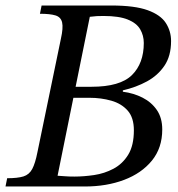

<svg xmlns="http://www.w3.org/2000/svg" viewBox="-33 -677 646 697"><path d="M275 0H-13L-7 -30Q31 -30 52 -36.5Q73 -43 84 -63.5Q95 -84 103 -125L188 -536Q197 -576 192.5 -595.5Q188 -615 168.5 -621Q149 -627 112 -627L118 -657H371Q456 -657 503 -640Q550 -623 569 -593.5Q588 -564 588 -528Q588 -474 564 -438.5Q540 -403 500.5 -381.5Q461 -360 413 -349V-344Q452 -339 484.5 -322.5Q517 -306 536.5 -277.5Q556 -249 556 -207Q556 -140 518.5 -94Q481 -48 417.5 -24Q354 0 275 0ZM237 -36Q271 -36 308.5 -41.5Q346 -47 379 -64.5Q412 -82 432.5 -115.5Q453 -149 453 -204Q453 -250 430.5 -275.5Q408 -301 371 -311.5Q334 -322 292 -322H223L231 -362H299Q403 -362 446 -404.5Q489 -447 489 -521Q489 -548 476 -570.5Q463 -593 431 -606Q399 -619 343 -619Q328 -619 318.5 -618.5Q309 -618 293 -616L176 -39Q193 -38 205.5 -37Q218 -36 237 -36Z"/></svg>

Font: STIX Two Text
Style: Italic
Weight: 400
Italic angle: -12°
Designer: Ross Mills, John Hudson & Paul Hanslow, Tiro Typeworks Ltd; with prior portions MicroPress Inc. and Coen Hoffman, Elsevi
Foundry: Tiro Typeworks Ltd
Version: Version 2.13 b171